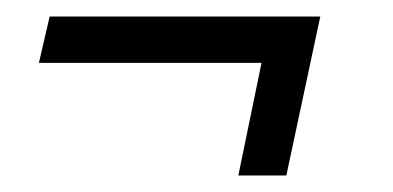

<svg xmlns="http://www.w3.org/2000/svg" viewBox="-20 -299 475 232"><path d="M268 -87 296 -223H27L40 -279H367L326 -87Z"/></svg>

Font: Saira Ultra Condensed
Style: Italic
Weight: 400
Width: 1
Italic angle: -12°
Designer: Hector Gatti with collaboration of the Omnibus-Type team
Foundry: Omnibus-Type
Version: Version 1.001; ttfautohint (v1.8)